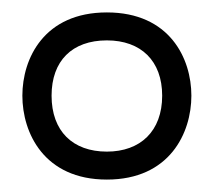

<svg xmlns="http://www.w3.org/2000/svg" viewBox="-20 -806 344 309"><path d="M152 -517C253 -517 288 -592 288 -652C288 -712 253 -786 152 -786C51 -786 16 -712 16 -652C16 -592 51 -517 152 -517ZM63 -652C63 -708 96 -741 152 -741C207 -741 241 -708 241 -652C241 -595 206 -562 152 -562C97 -562 63 -595 63 -652Z"/></svg>

Font: Hibana 45 SubMedium
Style: Regular
Weight: 500
Width: 6
Designer: pygmalion
Foundry: ybstudio
Version: Version 2021.007;FEAKit 1.0